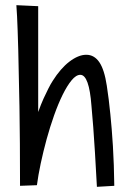

<svg xmlns="http://www.w3.org/2000/svg" viewBox="-20 -725 496 739"><path d="M353 -5.9Q349.1 -80.1 345.5 -137.9Q341.8 -195.8 338.9 -235.8Q335.4 -282.7 332 -317.9Q327.6 -377 316.9 -407Q306.2 -437 289.1 -437Q272.9 -437 255.6 -416Q238.3 -395 221.2 -360.4Q204.1 -325.7 188.2 -281Q172.4 -236.3 159.4 -189Q146.5 -141.6 136.7 -95.7Q127 -49.8 122.1 -12.2L57.1 -9.8Q57.1 -183.6 54.9 -314Q52.7 -444.3 50.3 -531.2Q47.9 -618.2 45.7 -661.6Q43.5 -705.1 43 -705.1L127 -701.2V-293.9Q137.7 -323.7 147.9 -346.2Q158.2 -368.7 166 -383.8Q174.8 -401.4 183.1 -414.1Q197.8 -437.5 213.9 -456.1Q230 -474.6 246.8 -487.5Q263.7 -500.5 280 -507.3Q296.4 -514.2 312 -514.2Q342.8 -514.2 362.3 -485.6Q381.8 -457 391.1 -395Q398.9 -345.2 404.8 -284.7Q410.2 -232.9 414.6 -162.6Q418.9 -92.3 419.9 -9.8Z"/></svg>

Font: Englebert
Style: Regular
Weight: 400
Designer: Astigmatic (AOETI)
Foundry: Astigmatic (AOETI)
Version: Version 1.000